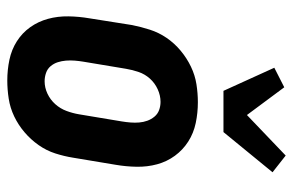

<svg xmlns="http://www.w3.org/2000/svg" viewBox="-162 -654 823 540"><g transform="rotate(90 250.0 -383.5)"><path d="M206 8Q176 8 147.5 2Q119 -4 95.5 -19Q72 -34 56 -56.5Q40 -79 32.5 -106.5Q25 -134 25.5 -164Q26 -194 31 -223L50 -343Q55 -368 63 -393Q71 -418 86 -440Q101 -462 122 -479.5Q143 -497 167 -508.5Q191 -520 216.5 -524Q242 -528 267 -528Q297 -528 325.5 -522Q354 -516 377.5 -501Q401 -486 417.5 -463.5Q434 -441 441.5 -413.5Q449 -386 448.5 -356Q448 -326 443 -297L423 -177Q419 -152 411 -127Q403 -102 387.5 -80Q372 -58 351.5 -40.5Q331 -23 307 -11.5Q283 0 257 4Q231 8 206 8ZM208 -97Q226 -97 243 -105Q260 -113 272.5 -127Q285 -141 291.5 -158.5Q298 -176 301 -194L321 -314Q323 -326 324 -338.5Q325 -351 324 -363Q323 -375 319 -386Q315 -397 307.5 -406Q300 -415 289 -419Q278 -423 266 -423Q248 -423 230.5 -415Q213 -407 200.5 -393Q188 -379 182 -361.5Q176 -344 173 -326L153 -206Q151 -194 150 -181.5Q149 -169 150 -157Q151 -145 154.5 -134Q158 -123 165.5 -114Q173 -105 184.5 -101Q196 -97 208 -97ZM235 -600 170 -743 225 -771 303 -666 417 -775 464 -738 351 -600Z"/></g></svg>

Font: Iosevka SS18 Extrabold
Style: Italic
Weight: 800
Italic angle: -9°
Monospace: yes
Designer: Belleve Invis
Foundry: Belleve Invis
Version: Version 25.1.1; ttfautohint (v1.8.4)